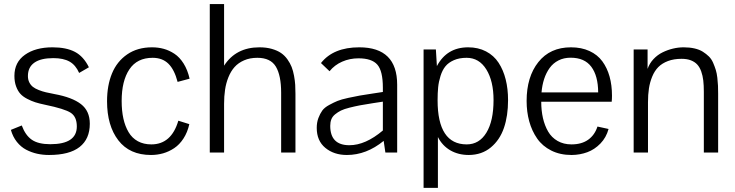

<svg xmlns="http://www.w3.org/2000/svg" viewBox="-20 -739 3558 930"><path d="M410.6 -413.1Q363.3 -386.2 363.3 -385.7Q346.7 -423.8 316.9 -440.7Q287.1 -457.5 238.3 -457.5Q177.7 -457.5 146.5 -435.5Q115.2 -413.6 115.2 -370.6Q115.2 -353.5 121.8 -340.3Q128.4 -327.1 138.9 -318.6Q149.4 -310.1 167.5 -303Q185.5 -295.9 202.4 -292Q219.2 -288.1 244.6 -283.2Q329.6 -267.6 372.3 -234.6Q415 -201.7 415 -139.6Q415 -65.9 365.7 -27.1Q316.4 11.7 217.3 11.7Q187.5 11.7 159.9 5.6Q132.3 -0.5 106.7 -13.9Q81.1 -27.3 61.5 -52Q42 -76.7 32.7 -109.9L85.4 -131.3Q103 -83.5 134.3 -62Q165.5 -40.5 223.6 -40.5Q352.1 -40.5 352.1 -126.5Q352.1 -173.3 322.8 -192.6Q293.5 -211.9 199.2 -231.4Q170.9 -237.3 151.6 -243.4Q132.3 -249.5 111.6 -260.3Q90.8 -271 78.4 -284.9Q65.9 -298.8 57.9 -320.8Q49.8 -342.8 49.8 -371.6Q49.8 -437.5 100.8 -473.6Q151.9 -509.8 234.4 -509.8Q300.8 -509.8 342.8 -487.8Q384.8 -465.8 410.6 -413.1Z M498.5 -248.5Q498.5 -325.2 522.5 -383.3Q546.4 -441.4 596.2 -475.6Q646 -509.8 716.3 -509.8Q746.6 -509.8 773.2 -502.4Q799.8 -495.1 825 -478.5Q850.1 -461.9 869.4 -431.2Q888.7 -400.4 898.4 -357.9L840.3 -342.3Q824.7 -401.9 795.7 -430.4Q766.6 -459 719.2 -459Q644 -459 606.7 -403.1Q569.3 -347.2 569.3 -250Q569.3 -202.6 577.6 -165Q585.9 -127.4 602.8 -98.9Q619.6 -70.3 647.7 -54.9Q675.8 -39.6 712.9 -39.6Q810.1 -39.6 843.8 -154.3L897 -137.7Q888.2 -98.1 868.9 -68.4Q849.6 -38.6 824 -21.5Q798.3 -4.4 770 3.7Q741.7 11.7 711.4 11.7Q607.9 11.7 553.2 -59.3Q498.5 -130.4 498.5 -248.5Z M1226.6 -459Q1190.4 -459 1162.4 -446.8Q1134.3 -434.6 1116.2 -414.3Q1098.1 -394 1086.4 -365Q1074.7 -335.9 1070.1 -304.2Q1065.4 -272.5 1065.4 -235.8V0H996.1V-719.2H1065.4V-514.2V-420.9Q1122.6 -509.8 1236.8 -509.8Q1270 -509.8 1296.6 -502.2Q1323.2 -494.6 1341.1 -482.4Q1358.9 -470.2 1372.1 -451.7Q1385.3 -433.1 1392.6 -414.6Q1399.9 -396 1404.3 -371.8Q1408.7 -347.7 1409.9 -328.1Q1411.1 -308.6 1411.1 -284.7V0H1341.8V-290Q1341.8 -373.5 1316.2 -416.3Q1290.5 -459 1226.6 -459Z M1834.5 -106.9Q1750 -35.6 1672.4 -35.6Q1579.6 -35.6 1579.6 -129.4Q1579.6 -147.5 1585 -161.1Q1590.3 -174.8 1603.3 -185.3Q1616.2 -195.8 1631.3 -203.4Q1646.5 -210.9 1672.9 -217.5Q1699.2 -224.1 1723.6 -228.8Q1748 -233.4 1786.6 -239.3L1834.5 -246.6ZM1846.7 0H1903.8V-328.6Q1903.8 -509.8 1720.2 -509.8Q1594.7 -509.8 1534.7 -433.6Q1576.2 -394.5 1576.2 -394Q1600.6 -424.3 1637.5 -440.4Q1674.3 -456.5 1716.3 -456.5Q1780.8 -456.5 1807.6 -426Q1834.5 -395.5 1834.5 -314V-293.5L1786.1 -286.1Q1743.7 -279.8 1722.7 -276.1Q1701.7 -272.5 1667 -264.9Q1632.3 -257.3 1615 -250.2Q1597.7 -243.2 1574.7 -230.7Q1551.8 -218.3 1541 -203.4Q1530.3 -188.5 1522.2 -167.2Q1514.2 -146 1514.2 -119.6Q1514.2 -57.1 1555.9 -22.7Q1597.7 11.7 1660.2 11.7Q1754.9 11.7 1838.4 -56.6Z M2370.6 -254.4Q2370.6 -152.8 2335.9 -96.2Q2301.3 -39.6 2240.7 -39.6Q2099.6 -39.6 2099.6 -253.4Q2099.6 -289.1 2102.3 -316.2Q2105 -343.3 2113.8 -371.3Q2122.6 -399.4 2137.5 -417.7Q2152.3 -436 2178.5 -447.5Q2204.6 -459 2240.2 -459Q2300.8 -459 2335.7 -402.6Q2370.6 -346.2 2370.6 -254.4ZM2091.3 -499.5H2031.7V170.9H2101.1V-10.3V-75.2Q2122.6 -33.2 2161.4 -10.7Q2200.2 11.7 2251 11.7Q2314 11.2 2357.4 -24.9Q2400.9 -61 2420.9 -119.4Q2440.9 -177.7 2440.9 -253.9Q2440.9 -308.6 2429.4 -354.2Q2418 -399.9 2395 -435.1Q2372.1 -470.2 2334.2 -490Q2296.4 -509.8 2247.6 -509.8Q2144.5 -509.8 2096.2 -418.9Z M2745.6 -509.8Q2796.4 -509.8 2835.2 -491.9Q2874 -474.1 2897.5 -442.1Q2920.9 -410.2 2932.6 -368.2Q2944.3 -326.2 2944.3 -275.4Q2944.3 -258.8 2942.9 -246.1H2601.6Q2601.6 -203.6 2609.9 -167.2Q2618.2 -130.9 2635 -101.8Q2651.9 -72.8 2680.9 -56.2Q2710 -39.6 2748 -39.6Q2797.4 -39.6 2829.1 -62.3Q2860.8 -85 2874 -126L2927.7 -114.3Q2916.5 -72.8 2888.2 -43.7Q2859.9 -14.6 2824.7 -1.7Q2789.6 11.2 2750 11.7H2748Q2692.9 11.7 2650.1 -9.8Q2607.4 -31.2 2581.8 -68.1Q2556.2 -105 2543.5 -151.1Q2530.8 -197.3 2530.8 -250Q2530.8 -366.7 2587.6 -438.2Q2644.5 -509.8 2745.6 -509.8ZM2877.4 -291.5Q2877 -371.6 2844.2 -415.5Q2811.5 -459.5 2743.7 -459.5Q2710.9 -459.5 2685.1 -446.3Q2659.2 -433.1 2642.3 -409.7Q2625.5 -386.2 2615.7 -356.4Q2606 -326.7 2603 -291.5Z M3049.3 0V-499.5H3116.7Q3116.7 -493.7 3116.7 -483.9Q3116.7 -474.1 3116.7 -453.4Q3116.7 -432.6 3116.7 -418.9V-405.3Q3126 -432.1 3145.5 -452.9Q3165 -473.6 3189.7 -485.6Q3214.4 -497.6 3240.2 -503.7Q3266.1 -509.8 3291.5 -509.8Q3320.3 -509.8 3344 -504.4Q3367.7 -499 3384.3 -488.5Q3400.9 -478 3413.6 -465.6Q3426.3 -453.1 3434.1 -435.1Q3441.9 -417 3447 -400.6Q3452.1 -384.3 3454.6 -362.3Q3457 -340.3 3457.8 -323.7Q3458.5 -307.1 3458.5 -285.2V0H3389.2V-294.4Q3389.2 -325.7 3386.5 -349.1Q3383.8 -372.6 3376.5 -393.1Q3369.1 -413.6 3357.2 -426.5Q3345.2 -439.5 3326.4 -446.8Q3307.6 -454.1 3281.7 -454.1Q3244.1 -454.1 3215.6 -443.4Q3187 -432.6 3168.7 -414.1Q3150.4 -395.5 3139.2 -368.2Q3127.9 -340.8 3123.3 -310.8Q3118.7 -280.8 3118.7 -243.7V0Z"/></svg>

Font: Pontano Sans
Style: Regular
Weight: 400
Foundry: vernon adams
Version: 1.0